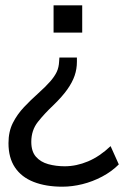

<svg xmlns="http://www.w3.org/2000/svg" viewBox="-20 -516 494 724"><path d="M215 188Q153 188 107 170Q61 152 36.5 115.5Q12 79 12 24Q12 -20 28.5 -52.5Q45 -85 70.5 -112Q96 -139 123 -163Q153 -190 169.5 -209Q186 -228 194 -245Q202 -262 203 -285L204 -299H270V-283Q270 -256 261.5 -231Q253 -206 234 -179Q215 -152 181 -119Q148 -88 123 -56.5Q98 -25 98 19Q98 55 115.5 75Q133 95 162 103Q191 111 224 111Q268 111 312 92.5Q356 74 397 35L428 104Q401 131 365 150Q329 169 290.5 178.5Q252 188 215 188ZM182 -393V-496H290V-393Z"/></svg>

Font: Nunito Sans 7pt SemiCondensed
Style: Regular
Weight: 400
Width: 4
Designer: Vernon Adams
Foundry: Vernon Adams
Version: Version 3.101;gftools[0.9.27]